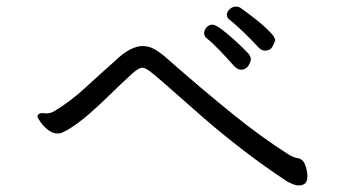

<svg xmlns="http://www.w3.org/2000/svg" viewBox="-20 -672 1040 584"><path d="M786 -518Q776 -518 767 -527Q745 -551 719.5 -575.5Q694 -600 677 -613Q670 -619 670 -627Q670 -636 678.5 -644Q687 -652 698 -652Q707 -652 713 -647Q764 -610 785.5 -590Q807 -570 812 -562Q817 -554 817 -550Q817 -547 810 -532.5Q803 -518 786 -518ZM735 -471Q732 -467 726.5 -463.5Q721 -460 713 -460Q703 -460 693 -470Q671 -495 648 -519Q625 -543 608 -556Q601 -562 601 -571Q601 -581 608.5 -589Q616 -597 626 -597Q635 -597 652.5 -584Q670 -571 689 -554Q708 -537 722 -523Q736 -509 738 -506Q743 -498 743 -492Q743 -484 735 -471ZM329 -486Q355 -511 376 -521.5Q397 -532 414 -532Q433 -532 450.5 -522Q468 -512 487 -495Q594 -401 685.5 -327Q777 -253 858 -202Q873 -193 883.5 -191.5Q894 -190 901 -183Q906 -178 910.5 -163.5Q915 -149 915 -135Q915 -108 889 -108Q880 -108 871.5 -111.5Q863 -115 855 -119Q785 -165 720 -215Q655 -265 601 -312Q547 -359 506.5 -395Q466 -431 445 -448Q424 -466 413 -466Q402 -466 382 -448Q350 -419 316.5 -386Q283 -353 249.5 -324Q216 -295 184 -276Q176 -272 169.5 -269Q163 -266 155 -266Q140 -266 126 -277Q112 -288 103 -301Q94 -314 94 -318Q94 -321 95 -322Q101 -330 116 -327.5Q131 -325 147 -335Q195 -364 241 -406.5Q287 -449 329 -486Z"/></svg>

Font: Moon Stars Kai HW
Style: Regular
Weight: 400
Designer: GuiWonder
Version: Version 1.101